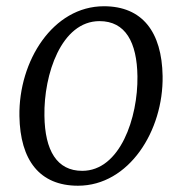

<svg xmlns="http://www.w3.org/2000/svg" viewBox="-20 -588 588 618"><path d="M42.5 -214.4C44.9 -72.3 107.4 9.8 231 9.8C395 9.8 506.3 -167 503.4 -343.3C501 -485.4 438 -567.9 314.5 -567.9C150.4 -567.9 39.6 -391.6 42.5 -214.4ZM244.6 -38.1C163.1 -38.1 124.5 -103.5 123 -215.3C120.6 -348.1 177.2 -520 300.3 -520C383.8 -520 420.9 -452.1 422.4 -342.3C424.3 -209.5 366.7 -38.1 244.6 -38.1Z"/></svg>

Font: Merriweather
Style: Light Italic
Weight: 300
Italic angle: -7.5°
Designer: Eben Sorkin
Foundry: Eben Sorkin
Version: Version 1.001